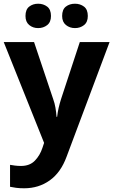

<svg xmlns="http://www.w3.org/2000/svg" viewBox="-20 -772 609 1032"><path d="M0 -546H163L266 -239Q274 -217 278 -193.5Q282 -170 284 -144H287Q290 -170 295.5 -193.5Q301 -217 308 -239L409 -546H569L338 70Q307 155 247.5 197.5Q188 240 110 240Q85 240 66.5 237.5Q48 235 34 232V114Q45 116 60.5 118Q76 120 93 120Q140 120 167.5 91.5Q195 63 208 23L217 -4ZM117 -686Q117 -721 137 -736.5Q157 -752 185 -752Q213 -752 233.5 -736.5Q254 -721 254 -686Q254 -653 233.5 -637Q213 -621 185 -621Q157 -621 137 -637.5Q117 -654 117 -686ZM314 -686Q314 -721 334 -736.5Q354 -752 383 -752Q411 -752 431.5 -736.5Q452 -721 452 -686Q452 -653 431.5 -637Q411 -621 383 -621Q355 -621 334.5 -637.5Q314 -654 314 -686Z"/></svg>

Font: Noto Sans Adlam
Style: Regular
Weight: 400
Designer: Mark Jamra, Neil Patel
Foundry: JamraPatel LLC
Version: Version 3.001